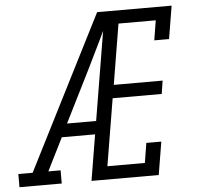

<svg xmlns="http://www.w3.org/2000/svg" viewBox="-67 -789 869 842"><g transform="rotate(-5 367.5 -367.5)"><path d="M-15 0V-58H48L391 -735H450Q421 -673 391.5 -612Q362 -551 332 -490L217 -260H345L336 -202H189L117 -58H171V0ZM302 0 424 -735H719L695 -590H630L644 -677H480L436 -411H651L642 -353H426L377 -58H542L556 -145H622L598 0Z"/></g></svg>

Font: Iosevka Etoile Light Oblique
Style: Regular
Weight: 300
Italic angle: -9°
Designer: Belleve Invis
Foundry: Belleve Invis
Version: Version 15.5.2; ttfautohint (v1.8.4)